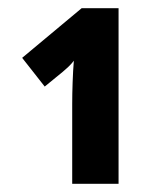

<svg xmlns="http://www.w3.org/2000/svg" viewBox="-20 -864 395 468"><path d="M269 -844V-416H156V-610Q156 -634 157 -663Q158 -692 160 -716Q154 -708 146.5 -701Q139 -694 133 -689L89 -653L34 -723L179 -844Z"/></svg>

Font: Noto Sans Condensed ExtraBold
Style: Regular
Weight: 800
Width: 3
Designer: Monotype Design Team
Foundry: Monotype Imaging Inc.
Version: Version 2.013; ttfautohint (v1.8.4.7-5d5b)